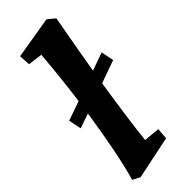

<svg xmlns="http://www.w3.org/2000/svg" viewBox="-258 -800 849 849"><g transform="rotate(-45 166.0 -376.0)"><path d="M251 -770 285 -742Q249 -545 236 -464L320 -494L332 -434L225 -396Q193 -192 182 -84L257 -77L253 -24L52 18L17 0Q53 -127 86 -346L17 -322L5 -382L96 -414Q113 -545 124 -675L56 -684L53 -737Z"/></g></svg>

Font: Andada
Style: Bold Italic
Weight: 700
Italic angle: -8.29999°
Designer: Carolina Giovagnoli
Foundry: Carolina Giovagnoli
Version: Version 1.003